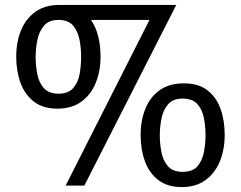

<svg xmlns="http://www.w3.org/2000/svg" viewBox="-20 -751 981 781"><path d="M222 -731H697L323 4H247L588 -670H350Q370 -641 379.5 -603Q389 -565 389 -520Q389 -462 369.5 -414Q350 -366 311 -337.5Q272 -309 213 -309Q155 -309 118 -337.5Q81 -366 63.5 -414Q46 -462 46 -520Q46 -580 65.5 -627.5Q85 -675 124 -703Q163 -731 222 -731ZM218 -670Q179 -670 159 -646.5Q139 -623 132 -588.5Q125 -554 125 -520Q125 -485 131.5 -450.5Q138 -416 158 -393Q178 -370 218 -370Q258 -370 278 -393Q298 -416 304 -450.5Q310 -485 310 -520Q310 -555 303.5 -589Q297 -623 277.5 -646.5Q258 -670 218 -670ZM728 -412Q787 -412 823.5 -384Q860 -356 877 -308.5Q894 -261 894 -202Q894 -143 874.5 -95Q855 -47 816 -18.5Q777 10 719 10Q661 10 624 -18.5Q587 -47 569.5 -95Q552 -143 552 -202Q552 -261 571.5 -309Q591 -357 630 -384.5Q669 -412 728 -412ZM723 -350Q684 -350 664 -327Q644 -304 637 -269.5Q630 -235 630 -202Q630 -167 636.5 -132.5Q643 -98 663 -75Q683 -52 723 -52Q764 -52 783.5 -75Q803 -98 809.5 -132.5Q816 -167 816 -202Q816 -236 809.5 -270.5Q803 -305 783 -327.5Q763 -350 723 -350Z"/></svg>

Font: Rosario SemiBold
Style: Regular
Weight: 600
Designer: Hector Gatti
Foundry: Omnibus Type
Version: Version 1.101; ttfautohint (v1.8.1.43-b0c9)